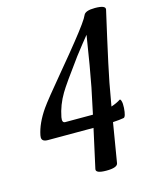

<svg xmlns="http://www.w3.org/2000/svg" viewBox="-112 -804 700 886"><g transform="rotate(-15 238.0 -360.5)"><path d="M476.1 -710.4Q475.6 -709 447.3 -583.3Q418.9 -457.5 403.8 -380.4Q397.9 -350.6 384.3 -271.5Q411.1 -280.3 428.7 -292Q432.6 -294.4 436 -284.2Q439.9 -272 438.5 -251Q435.5 -207.5 424.3 -205.6Q404.8 -202.1 372.6 -200.2L341.3 -11.7Q337.4 8.3 285.6 8.3Q233.9 8.3 237.8 -11.7Q240.2 -23.4 278.8 -197.8H61Q32.2 -197.8 32.2 -218.3Q32.2 -222.7 33.2 -228Q43.9 -282.7 86.4 -344.2Q109.9 -377.9 203.1 -489.3Q265.1 -563.5 298.3 -605.5Q364.3 -688 373.5 -710.9Q381.3 -730.5 427.7 -730.5Q480 -730.5 476.1 -710.4ZM358.9 -621.1Q338.4 -596.7 292 -536.6Q209.5 -424.8 189.5 -390.6Q159.2 -339.8 148.4 -283.7Q143.6 -257.3 159.7 -257.3H292Q301.3 -300.8 317.9 -380.4Q334.5 -464.8 358.9 -621.1Z"/></g></svg>

Font: Dai Banna SIL Light
Style: BoldOblique
Weight: 700
Italic angle: -11°
Designer: Victor Gaultney
Foundry: SIL International
Version: Version 2.000